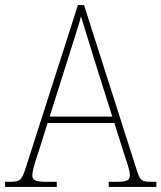

<svg xmlns="http://www.w3.org/2000/svg" viewBox="-23 -734 634 754"><path d="M-3 0H200V-20H158C111 -20 104 -29 104 -47C104 -67 122 -119 129 -140L164 -251H426L463 -134C470 -113 487 -66 487 -48C487 -28 481 -20 433 -20H404V0H591V-20H575C533 -20 528 -24 515 -63L307 -714H283L80 -81C63 -27 58 -20 16 -20H-3ZM172 -276 247 -513C262 -563 288 -638 295 -670C307 -631 328 -563 347 -501L418 -276Z"/></svg>

Font: Noto Serif SemiCondensed Thin
Style: Regular
Weight: 100
Width: 4
Designer: Monotype Design Team
Foundry: Monotype Imaging Inc.
Version: Version 2.015